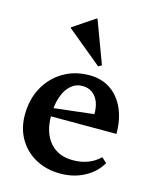

<svg xmlns="http://www.w3.org/2000/svg" viewBox="-118 -867 786 962"><g transform="rotate(15 274.5 -386.0)"><path d="M287 13Q215 13 159 -17.5Q103 -48 71.5 -102Q40 -156 40 -225Q40 -307 74 -368.5Q108 -430 167 -465.5Q226 -501 303 -501Q365 -501 411 -470.5Q457 -440 482.5 -384Q508 -328 508 -252H126V-290L376 -319Q376 -377 350.5 -408.5Q325 -440 282 -440Q248 -440 222 -417Q196 -394 182 -352.5Q168 -311 168 -257Q168 -168 211 -118Q254 -68 330 -68Q416 -68 470 -121L496 -97Q466 -45 410.5 -16Q355 13 287 13ZM332 -555 150 -705V-709L263 -785H267L349 -565Z"/></g></svg>

Font: Platypi Light Medium
Style: Regular
Weight: 500
Version: Version 1.200